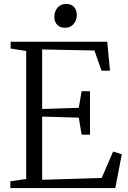

<svg xmlns="http://www.w3.org/2000/svg" viewBox="-20 -955 650 975"><path d="M113 -46V-696L34 -708.5V-743H524.5L538.5 -596H495.5L459.5 -698.5L194 -704V-401.5L380 -407.5L394.5 -492H437V-271H394.5L380 -357.5L194 -363V-42L496.5 -51.5L554.5 -185.5L598.5 -171.5L565.5 0H32.5V-34.5ZM309 -814Q284.5 -814 270.2 -829.2Q256 -844.5 256 -870.5Q256 -896.5 272 -915.8Q288 -935 316 -935H317Q341.5 -935 355.8 -919.8Q370 -904.5 370 -878.5Q370 -852.5 354 -833.2Q338 -814 310 -814Z"/></svg>

Font: Merriweather 60pt Light
Style: Regular
Weight: 300
Version: Version 2.100